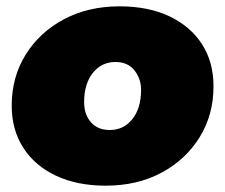

<svg xmlns="http://www.w3.org/2000/svg" viewBox="-20 -577 712 607"><path d="M314 10Q224 10 157 -21.5Q90 -53 53.5 -110Q17 -167 17 -243Q17 -333 61 -404Q105 -475 182 -516Q259 -557 358 -557Q449 -557 515.5 -525.5Q582 -494 618.5 -437.5Q655 -381 655 -304Q655 -214 611 -143Q567 -72 490.5 -31Q414 10 314 10ZM327 -166Q371 -166 398.5 -200.5Q426 -235 426 -293Q426 -328 405 -354.5Q384 -381 345 -381Q301 -381 273.5 -346.5Q246 -312 246 -254Q246 -215 267.5 -190.5Q289 -166 327 -166Z"/></svg>

Font: Montserrat Black
Style: Italic
Weight: 900
Italic angle: -11.3°
Designer: Julieta Ulanovsky
Foundry: Julieta Ulanovsky
Version: Version 9.000; ttfautohint (v1.8.4.7-5d5b)